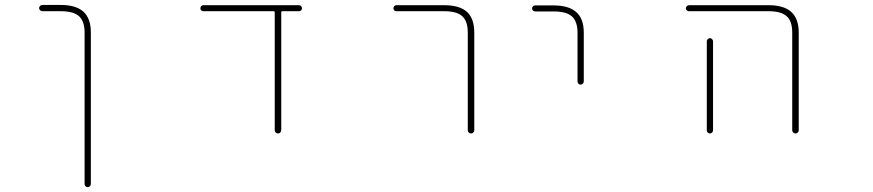

<svg xmlns="http://www.w3.org/2000/svg" viewBox="-20 -565 3540 779"><path d="M323.2 181.6V-433.6Q323.2 -479.5 299.8 -500Q277.3 -519.5 226.6 -519.5H151.4Q146.5 -519.5 142.6 -523.4Q138.7 -527.3 138.7 -532.2Q138.7 -537.1 142.6 -541Q146.5 -544.9 151.4 -544.9H226.6Q288.1 -544.9 318.4 -517.6Q348.6 -490.2 348.6 -433.6V181.6Q348.6 186.5 344.7 190.4Q340.8 194.3 335.4 194.3Q330.1 194.3 326.7 190.4Q323.2 186.5 323.2 181.6Z M1094.7 -37.1V-514.6Q1094.7 -519.5 1089.8 -519.5H804.7Q799.8 -519.5 796.4 -522.9Q793 -526.4 793 -531.2Q793 -536.1 796.4 -540Q799.8 -543.9 804.7 -543.9H1193.4Q1198.2 -543.9 1201.7 -540Q1205.1 -536.1 1205.1 -531.2Q1205.1 -526.4 1201.7 -522.9Q1198.2 -519.5 1193.4 -519.5H1125Q1121.1 -519.5 1121.1 -514.6V-37.1Q1121.1 -31.2 1117.2 -27.3Q1113.3 -23.4 1107.9 -23.4Q1102.5 -23.4 1098.6 -27.3Q1094.7 -31.2 1094.7 -37.1Z M1877.9 -37.1V-432.6Q1877.9 -479.5 1855.5 -499Q1834 -519.5 1782.2 -519.5H1587.9Q1583 -519.5 1579.6 -522.9Q1576.2 -526.4 1576.2 -531.2Q1576.2 -536.1 1579.6 -540Q1583 -543.9 1587.9 -543.9H1782.2Q1844.7 -543.9 1875 -516.6Q1904.3 -489.3 1904.3 -432.6V-37.1Q1904.3 -31.2 1900.4 -27.3Q1896.5 -23.4 1891.1 -23.4Q1885.7 -23.4 1881.8 -27.3Q1877.9 -31.2 1877.9 -37.1Z M2323.2 -234.4V-431.6Q2323.2 -478.5 2299.8 -499Q2277.3 -518.6 2226.6 -518.6H2151.4Q2146.5 -518.6 2142.6 -522Q2138.7 -525.4 2138.7 -530.8Q2138.7 -536.1 2142.6 -539.6Q2146.5 -543 2151.4 -543H2226.6Q2288.1 -543 2318.4 -515.6Q2348.6 -489.3 2348.6 -431.6V-234.4Q2348.6 -229.5 2344.7 -225.6Q2340.8 -221.7 2335.4 -221.7Q2330.1 -221.7 2326.7 -225.6Q2323.2 -229.5 2323.2 -234.4Z M3194.3 -36.1V-432.6Q3194.3 -479.5 3171.9 -499Q3149.4 -519.5 3098.6 -519.5H2775.4Q2770.5 -519.5 2766.6 -522.9Q2762.7 -526.4 2762.7 -531.2Q2762.7 -536.1 2766.6 -540Q2770.5 -543.9 2775.4 -543.9H3098.6Q3160.2 -543.9 3190.4 -516.6Q3220.7 -489.3 3220.7 -432.6V-36.1Q3220.7 -31.2 3216.8 -27.3Q3212.9 -23.4 3207.5 -23.4Q3202.1 -23.4 3198.2 -27.3Q3194.3 -31.2 3194.3 -36.1ZM2847.7 -36.1V-397.5Q2847.7 -402.3 2851.6 -406.2Q2855.5 -410.2 2860.4 -410.2Q2865.2 -410.2 2869.1 -406.2Q2873 -402.3 2873 -397.5V-36.1Q2873 -31.2 2869.1 -27.3Q2865.2 -23.4 2860.4 -23.4Q2855.5 -23.4 2851.6 -27.3Q2847.7 -31.2 2847.7 -36.1Z"/></svg>

Font: Rounded-X Mgen+ 1mn thin
Style: Regular
Weight: 100
Designer: [Source Han Sans]
Ryoko NISHIZUKA  (kana & ideographs); Paul D. Hunt (Latin, Greek & Cyrillic); Wenlong ZHANG  (bopomofo
Version: Version 1.059.20150602